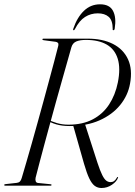

<svg xmlns="http://www.w3.org/2000/svg" viewBox="-25 -884 644 914"><path d="M195.5 -313.5 198.5 -317Q220.5 -305.5 246.2 -298Q272 -290.5 301 -290.5Q368.5 -290.5 416.8 -316Q465 -341.5 494.5 -386.8Q524 -432 536 -491.5Q549.5 -559 535.5 -604.2Q521.5 -649.5 483 -671.8Q444.5 -694 384.5 -694Q356 -694 338.5 -686.8Q321 -679.5 315 -659.5Q306 -627.5 294.2 -586Q282.5 -544.5 269 -497Q255.5 -449.5 241.5 -399Q227.5 -348.5 213.8 -298Q200 -247.5 187.2 -200Q174.5 -152.5 163.5 -111.2Q152.5 -70 144.5 -38Q142.5 -28.5 145 -21.2Q147.5 -14 156 -13L215 -7Q217.5 -7 219 -6Q220.5 -5 220.5 -3.5Q220.5 -2 219.2 -1Q218 0 216 0H0.5Q-2 0 -3.5 -0.8Q-5 -1.5 -5 -3Q-5 -5.5 -3 -6.5Q-1 -7.5 1.5 -7.5L55 -13.5Q64.5 -14.5 70 -20.2Q75.5 -26 78.5 -37Q88 -69 100.2 -110.8Q112.5 -152.5 126 -200.5Q139.5 -248.5 153.8 -299.8Q168 -351 182 -402.2Q196 -453.5 209 -501.8Q222 -550 233.2 -592Q244.5 -634 252.5 -666.5Q254.5 -675.5 250.8 -679.8Q247 -684 240 -685L183.5 -692.5Q179 -693 178 -694Q177 -695 177 -696.5Q177 -698.5 178.2 -699.2Q179.5 -700 181.5 -700H392.5Q463 -700 512.8 -674.8Q562.5 -649.5 584.5 -601.5Q606.5 -553.5 594 -485.5Q584 -429.5 546.8 -383.8Q509.5 -338 448.5 -311Q387.5 -284 306 -284Q270 -284 242.2 -292.2Q214.5 -300.5 195.5 -313.5ZM323.5 -286 379 -295 439 -109Q451.5 -71 461.5 -51Q471.5 -31 481 -24Q490.5 -17 501.5 -17Q511 -17 518.2 -22.2Q525.5 -27.5 531.5 -38.5Q533 -40 534 -41Q535 -42 536 -41.5Q537 -41.5 537 -40.8Q537 -40 537 -38.5Q530.5 -20 508 -4.5Q485.5 11 458 11Q440 11 426 0.8Q412 -9.5 400 -34.5Q388 -59.5 375 -104.5ZM440.5 -820.5Q407 -820.5 379.8 -803.2Q352.5 -786 332 -746Q330 -742 328.5 -741Q327 -740 325.5 -740Q324 -740 323.2 -741.8Q322.5 -743.5 324 -747.5Q342 -801 374.2 -832.2Q406.5 -863.5 451.5 -863.5Q496.5 -863.5 513 -832.2Q529.5 -801 521 -747.5Q520.5 -743.5 518.5 -741.8Q516.5 -740 515 -740Q513.5 -740 512.2 -741Q511 -742 511.5 -746Q511.5 -787 492.5 -803.8Q473.5 -820.5 440.5 -820.5Z"/></svg>

Font: Fraunces 120pt Light
Style: Italic
Weight: 300
Italic angle: -16°
Version: Version 1.000;[b76b70a41]